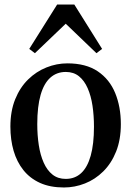

<svg xmlns="http://www.w3.org/2000/svg" viewBox="-20 -819 581 850"><path d="M26 -258.5Q26 -327 47.2 -379.5Q68.5 -432 104.5 -467.2Q140.5 -502.5 185.8 -520.5Q231 -538.5 278.5 -538.5Q360.5 -538.5 412.8 -503.2Q465 -468 490 -407Q515 -346 515 -269.5Q515 -200.5 494 -148Q473 -95.5 437 -60Q401 -24.5 356 -6.8Q311 11 263 11Q202 11 157.2 -9.2Q112.5 -29.5 83.5 -66Q54.5 -102.5 40.2 -151.5Q26 -200.5 26 -258.5ZM271 -27Q311.5 -27 339.2 -52.5Q367 -78 381.5 -129.5Q396 -181 396 -258Q396 -307 389.5 -350.8Q383 -394.5 368.2 -428.2Q353.5 -462 329.8 -481.2Q306 -500.5 271.5 -500.5Q231 -500.5 202.8 -475.2Q174.5 -450 159.8 -398.8Q145 -347.5 145 -269.5Q145 -220 151.8 -176.2Q158.5 -132.5 173.5 -98.8Q188.5 -65 212.5 -46Q236.5 -27 271 -27ZM134.5 -583.5 109.5 -602.5 233 -799H309L432 -602.5L407 -583.5L271 -714Z"/></svg>

Font: Merriweather 96pt Medium
Style: Regular
Weight: 500
Version: Version 2.100